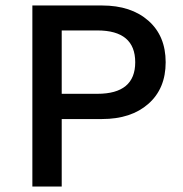

<svg xmlns="http://www.w3.org/2000/svg" viewBox="-20 -680 667 700"><path d="M352 -660Q458 -660 521 -604.5Q584 -549 584 -453Q584 -357 521 -301.5Q458 -246 352 -246H205V0H98V-660ZM335 -338Q473 -338 473 -453Q473 -569 335 -569H205V-338Z"/></svg>

Font: Elaine Sans Medium
Style: Regular
Weight: 500
Designer: Wei Huang
Foundry: Wei Huang
Version: Version 2.001;PS 002.001;hotconv 1.0.88;makeotf.lib2.5.64775